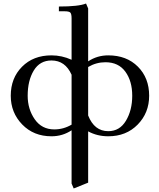

<svg xmlns="http://www.w3.org/2000/svg" viewBox="-20 -766 904 1089"><path d="M41 -223Q41 -323 105 -387.5Q169 -452 272 -452Q331 -452 386 -427V-662Q386 -687 379 -694.5Q372 -702 347 -702H314V-729Q426 -729 468 -746L480 -718V-418Q531 -452 594 -452Q698 -452 762 -388Q826 -324 826 -223Q826 -126 761 -59.5Q696 7 594 7Q531 7 480 -21V270L398 303L386 275V-27Q335 7 272 7Q171 7 106 -60Q41 -127 41 -223ZM137 -223Q137 -147 177 -89.5Q217 -32 288 -32Q340 -32 386 -59V-342Q350 -423 272 -423Q206 -423 171.5 -366Q137 -309 137 -223ZM480 -111Q515 -22 594 -22Q659 -22 694.5 -81.5Q730 -141 730 -223Q730 -306 691 -359.5Q652 -413 578 -413Q526 -413 480 -386Z"/></svg>

Font: Dihjauti
Style: Bold
Weight: 700
Designer: T. Christopher White
Version: Version 3.0.0